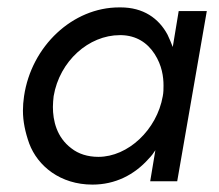

<svg xmlns="http://www.w3.org/2000/svg" viewBox="-20 -490 593 519"><path d="M463 -460 447 -363C443 -374 438 -385 433 -396C409 -441 367 -470 306 -470C305 -470 303 -470 302 -470C177 -470 65 -366 45 -230C43 -217 42 -203 42 -191C42 -162 48 -133 59 -102C82 -41 143 9 230 9C291 9 343 -17 382 -61C389 -68 395 -76 400 -84L386 0H459L539 -460ZM125 -230C141 -325 220 -395 304 -395C305 -395 307 -395 308 -395C348 -394 378 -375 398 -344C418 -313 422 -282 422 -259C422 -250 422 -240 420 -230C404 -139 326 -66 246 -66C217 -66 192 -74 173 -89C133 -119 123 -164 123 -201C123 -211 124 -220 125 -230Z"/></svg>

Font: Jost
Style: Italic
Weight: 400
Italic angle: -5°
Version: Version 3.710